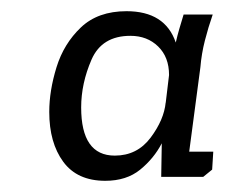

<svg xmlns="http://www.w3.org/2000/svg" viewBox="-20 -721 425 343"><path d="M360 -695Q352 -672 346 -648.5Q340 -625 338 -601L318 -450H361L359 -418L343 -405H268L269 -465Q255 -438 230.5 -418Q206 -398 168 -398Q118 -398 93 -432Q68 -466 68 -521Q68 -559 81 -601Q94 -643 124.5 -672Q155 -701 206 -701Q275 -701 294 -645Q297 -658 300.5 -670Q304 -682 308 -695ZM213 -657Q162 -657 143.5 -614.5Q125 -572 125 -529Q125 -443 185 -443Q225 -443 249 -475Q273 -507 276 -538V-537L282 -587Q282 -619 262.5 -638Q243 -657 213 -657Z"/></svg>

Font: Zilla Slab Regular
Style: Italic
Weight: 400
Italic angle: -6°
Designer: Typotheque.com
Foundry: Typotheque type foundry
Version: Version 1.1; 2017; ttfautohint (v1.6)